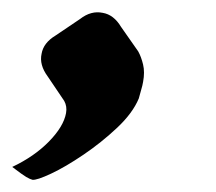

<svg xmlns="http://www.w3.org/2000/svg" viewBox="-55 -173 353 314"><path d="M171 -89Q176 -80 179 -67.5Q182 -55 179 -39Q178 -33 176 -26.5Q174 -20 172 -12Q162 12 136.5 36Q111 60 81.5 80Q52 100 28.5 111Q5 122 -2 121Q-6 120 -12 116.5Q-18 113 -35 100Q1 83 25 58.5Q49 34 53 12Q55 1 50 -8L23 -48Q9 -67 13 -85Q16 -103 36 -115L76 -142Q94 -156 113 -152Q131 -149 143 -129Z"/></svg>

Font: Young Serif Light
Style: Italic
Weight: 300
Italic angle: -10.979°
Designer: Bastien Sozeau
Foundry: NBR — Bastien Sozeau
Version: Version 5.001